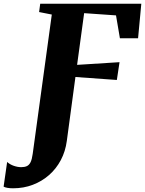

<svg xmlns="http://www.w3.org/2000/svg" viewBox="-132 -763 783 1036"><path d="M-61.5 253Q-78.5 253 -92.5 250.5Q-106.5 248 -112.5 244L-93.5 111Q-78.5 124.5 -57.5 131.8Q-36.5 139 -17.5 139Q0 139 12.5 133.5Q25 128 32.8 112.5Q40.5 97 44.5 67L147.5 -684.5L79 -698L85 -743H630.5L613 -556.5H515L494 -680L322 -692L284 -413L513 -427.5L498.5 -331.5L275 -347.5L228.5 -2.5Q221 54 196.2 100.8Q171.5 147.5 132.8 181.5Q94 215.5 44.8 234.2Q-4.5 253 -61.5 253Z"/></svg>

Font: Merriweather 48pt Black
Style: Italic
Weight: 900
Italic angle: -7.8°
Version: Version 2.101